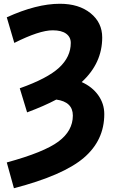

<svg xmlns="http://www.w3.org/2000/svg" viewBox="-20 -760 605 1020"><path d="M16 103Q214 49 290.5 -8Q367 -65 367 -146Q367 -219 279 -231Q215 -197 124 -163L85 -291Q232 -343 294 -400.5Q356 -458 356 -532Q356 -563 331.5 -581Q307 -599 260 -599Q189 -599 56 -532L16 -668Q174 -740 298 -740Q399 -740 461 -690Q523 -640 523 -561Q523 -424 414 -324Q470 -299 502 -254Q534 -209 534 -154Q534 -14 424.5 79Q315 172 54 240Z"/></svg>

Font: M PLUS 1p ExtraBold
Style: Regular
Weight: 800
Version: Version 1.062